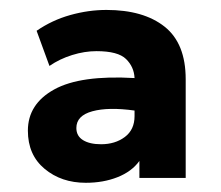

<svg xmlns="http://www.w3.org/2000/svg" viewBox="-20 -728 456 396"><path d="M267.5 -396Q251.5 -374 222.2 -362.5Q193 -351 157 -351Q106.5 -351 72 -379.8Q37.5 -408.5 37.5 -458.5Q37.5 -513.5 91.8 -543.5Q146 -573.5 257.5 -567Q256.5 -590 240 -606.2Q223.5 -622.5 179 -622.5Q154.5 -622.5 128.8 -614.5Q103 -606.5 82 -592L55.5 -664.5Q87.5 -686.5 125 -697Q162.5 -707.5 199.5 -707.5Q276 -707.5 319.5 -673Q363 -638.5 363 -564.5V-361H267.5ZM137.5 -464Q137.5 -447.5 151.2 -439Q165 -430.5 188.5 -430.5Q217.5 -430.5 237.5 -445.5Q257.5 -460.5 257.5 -488.5V-500Q203.5 -507.5 170.5 -498.5Q137.5 -489.5 137.5 -464Z"/></svg>

Font: Geologica
Style: Bold
Weight: 700
Designer: Sindre Bremnes, Frode Helland
Foundry: Monokrom Skriftforlag AS
Version: Version 1.010; ttfautohint (v1.8.4.7-5d5b);gftools[0.9.28]